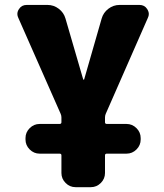

<svg xmlns="http://www.w3.org/2000/svg" viewBox="-20 -567 669 783"><path d="M141.6 59.6Q118.2 59.6 101.1 42.5Q84 25.4 84 2V-3.9Q84 -27.3 101.1 -44.4Q118.2 -61.5 141.6 -61.5H222.7Q230.5 -61.5 230.5 -68.4V-87.9Q230.5 -95.7 227.5 -102.5L54.7 -494.1Q50.8 -502 50.8 -509.8Q50.8 -520.5 57.6 -530.3Q68.4 -546.9 88.9 -546.9H173.8Q199.2 -546.9 219.7 -531.2Q240.2 -515.6 247.1 -491.2L319.3 -243.2Q319.3 -242.2 321.3 -242.2Q323.2 -242.2 323.2 -243.2L394.5 -491.2Q401.4 -515.6 421.9 -531.2Q442.4 -546.9 467.8 -546.9H548.8Q569.3 -546.9 580.1 -530.3Q586.9 -519.5 586.9 -509.8Q586.9 -502 583 -494.1L411.1 -102.5Q408.2 -95.7 408.2 -87.9V-68.4Q408.2 -61.5 416 -61.5H496.1Q519.5 -61.5 536.6 -44.4Q553.7 -27.3 553.7 -3.9V2Q553.7 25.4 536.6 42.5Q519.5 59.6 496.1 59.6H416Q408.2 59.6 408.2 66.4V138.7Q408.2 162.1 391.1 179.2Q374 196.3 350.6 196.3H288.1Q264.6 196.3 247.6 179.2Q230.5 162.1 230.5 138.7V66.4Q230.5 59.6 222.7 59.6Z"/></svg>

Font: Gen Jyuu Gothic Heavy
Style: Bold
Weight: 900
Designer: [Source Han Sans]
Ryoko NISHIZUKA  (kana & ideographs); Paul D. Hunt (Latin, Greek & Cyrillic); Wenlong ZHANG  (bopomofo
Version: Version 1.002.20150607